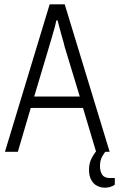

<svg xmlns="http://www.w3.org/2000/svg" viewBox="-20 -706 554 893"><path d="M3 0 211 -686H281L490 0H427L366 -204H123L63 0ZM139 -257H351L280 -491Q278 -502 273.5 -516.5Q269 -531 264.5 -548Q260 -565 255.5 -581.5Q251 -598 248 -611H242Q239 -595 233 -573.5Q227 -552 220.5 -530Q214 -508 209 -491ZM469 167Q450 167 433 159Q416 151 405 132Q394 113 394 83Q394 53 406.5 29.5Q419 6 435 -12H476V-7Q466 3 455.5 21.5Q445 40 445 67Q445 90 455 106Q465 122 491 122H514V153Q503 161 490.5 164Q478 167 469 167Z"/></svg>

Font: Archivo Condensed ExtraLight
Style: Regular
Weight: 250
Width: 3
Designer: Hector Gatti
Foundry: Omnibus-Type
Version: Version 2.001